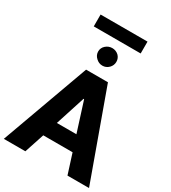

<svg xmlns="http://www.w3.org/2000/svg" viewBox="-261 -1242 1220 1371"><g transform="rotate(30 349.5 -557.0)"><path d="M152.3 -1114.3V-1016.6H539.1V-1114.3ZM470.7 -162.6 522.5 0H700.2L439.5 -721.7H259.3L-2.4 0H175.3L229 -162.6ZM352.5 -532.2 430.2 -287.6H269L347.7 -532.2ZM269 -877.9C269 -857.9 276.9 -840.3 292.5 -826.2C307.6 -811.5 325.2 -804.2 345.2 -804.2C365.2 -804.2 382.8 -811.5 397.5 -826.2C411.6 -840.3 418.9 -857.9 418.9 -877.9C418.9 -897.9 411.6 -915 397.5 -928.7C382.8 -941.9 365.2 -948.7 345.2 -948.7C325.2 -948.7 307.6 -941.9 292.5 -928.7C276.9 -915 269 -897.9 269 -877.9Z"/></g></svg>

Font: Estedad ExtraBold
Style: Regular
Weight: 800
Designer: Amin Abedi
Version: Version 7.3